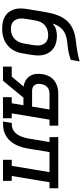

<svg xmlns="http://www.w3.org/2000/svg" viewBox="508 -1284 783 1840"><g transform="rotate(90 900.0 -363.5)"><path d="M254 8Q223 8 193 2Q163 -4 137.5 -19Q112 -34 94.5 -57.5Q77 -81 68.5 -109.5Q60 -138 60.5 -169Q61 -200 66 -231L81 -320Q82 -329 83.5 -337.5Q85 -346 86 -355Q92 -388 98 -421Q104 -454 113.5 -487.5Q123 -521 138.5 -553Q154 -585 178 -612Q202 -639 233.5 -657Q265 -675 298 -684.5Q331 -694 365 -697.5Q399 -701 433 -706Q467 -711 501 -718Q535 -725 568 -735L554 -651Q530 -641 504.5 -634.5Q479 -628 454 -624Q429 -620 403.5 -618Q378 -616 352.5 -611Q327 -606 302.5 -595.5Q278 -585 258.5 -566.5Q239 -548 226 -524.5Q213 -501 205 -476Q218 -487 232 -495.5Q246 -504 261.5 -508.5Q277 -513 292.5 -515Q308 -517 323 -517Q354 -517 383 -510.5Q412 -504 436.5 -488.5Q461 -473 478 -449.5Q495 -426 503 -398Q511 -370 511 -339.5Q511 -309 506 -278L491 -189Q487 -162 477.5 -135.5Q468 -109 451.5 -85Q435 -61 412 -42.5Q389 -24 362.5 -12.5Q336 -1 308.5 3.5Q281 8 254 8ZM255 -76Q272 -76 289 -79Q306 -82 322 -90Q338 -98 351 -110.5Q364 -123 373.5 -138Q383 -153 388.5 -169.5Q394 -186 397 -203L412 -292Q414 -309 415 -326.5Q416 -344 412.5 -360.5Q409 -377 401 -391Q393 -405 380 -415Q367 -425 350.5 -429Q334 -433 316 -433Q300 -433 283.5 -430Q267 -427 251.5 -420Q236 -413 222.5 -401.5Q209 -390 199.5 -375.5Q190 -361 184.5 -345Q179 -329 176 -313L160 -217Q157 -200 156.5 -182.5Q156 -165 159.5 -149Q163 -133 171 -118.5Q179 -104 192 -94Q205 -84 221.5 -80Q238 -76 255 -76Q255 -76 255 -76Q255 -76 255 -76Z M618 0V-84H714L809 -198Q777 -202 750.5 -217.5Q724 -233 708 -258.5Q692 -284 688.5 -316Q685 -348 690 -380Q694 -401 701.5 -422Q709 -443 722.5 -461.5Q736 -480 754.5 -493.5Q773 -507 794 -515.5Q815 -524 836 -527Q857 -530 879 -530H1184V-446H1126L1066 -84H1113V0H911V-84H969L988 -196H915L753 0ZM1001 -279 1029 -446H879Q862 -446 845.5 -441.5Q829 -437 816 -426Q803 -415 795.5 -399Q788 -383 785 -367Q782 -351 783.5 -334.5Q785 -318 793.5 -305Q802 -292 817 -285.5Q832 -279 848 -279Z M1144 0 1158 -84Q1175 -84 1192 -86.5Q1209 -89 1225 -98Q1241 -107 1253.5 -120Q1266 -133 1275 -149Q1284 -165 1290 -181.5Q1296 -198 1300.5 -214.5Q1305 -231 1308 -248Q1311 -265 1313 -282L1341 -446H1294V-530H1784V-446H1726L1666 -84H1713V0H1511V-84H1569L1629 -446H1437L1408 -270Q1404 -244 1399 -218.5Q1394 -193 1385.5 -168Q1377 -143 1364.5 -119Q1352 -95 1334.5 -74Q1317 -53 1294 -37Q1271 -21 1246 -12.5Q1221 -4 1195 -2Q1169 0 1144 0Z"/></g></svg>

Font: Iosevka Slab MdExObl
Style: Regular
Weight: 500
Width: 7
Italic angle: -9°
Monospace: yes
Designer: Belleve Invis
Foundry: Belleve Invis
Version: Version 11.1.1; ttfautohint (v1.8.3)